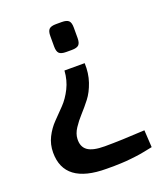

<svg xmlns="http://www.w3.org/2000/svg" viewBox="-132 -595 767 892"><g transform="rotate(-20 251.5 -149.0)"><path d="M250 -505H278Q303 -505 312.5 -495.5Q322 -486 322 -462V-410Q322 -386 312.5 -376.5Q303 -367 278 -367H250Q225 -367 215.5 -376.5Q206 -386 206 -410V-462Q206 -486 215.5 -495.5Q225 -505 250 -505ZM213 -289H313Q315 -239 300.5 -196.5Q286 -154 263.5 -125Q241 -96 218.5 -71.5Q196 -47 179 -21Q162 5 161 30Q159 69 184.5 87.5Q210 106 269 106Q348 106 467 99L472 184Q467 185 449.5 188.5Q432 192 427 193Q422 194 407.5 196.5Q393 199 386 199.5Q379 200 364.5 202Q350 204 339 204.5Q328 205 312 206Q296 207 278.5 207Q261 207 241 207Q33 207 33 52Q33 11 50.5 -23.5Q68 -58 93.5 -84Q119 -110 145 -137Q171 -164 190.5 -203Q210 -242 213 -289Z"/></g></svg>

Font: Exo 2.0 Semi Bold
Style: Regular
Weight: 600
Designer: Natanael Gama
Version: Version 1.001;PS 001.001;hotconv 1.0.70;makeotf.lib2.5.58329